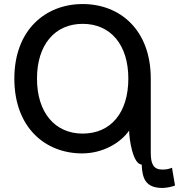

<svg xmlns="http://www.w3.org/2000/svg" viewBox="-20 -736 886 950"><path d="M615 -347C615 -515 527 -618 389 -618C251 -618 163 -514 163 -347C163 -180 251 -75 389 -75C528 -75 615 -178 615 -347ZM681 78C638 78 619 -47 619 -90C574 -26 486 23 386 23C205 23 51 -104 51 -347C51 -589 206 -716 389 -716C573 -716 726 -589 726 -347V21C726 77 741 103 783 103C801 103 814 101 831 94L846 182C830 188 808 193 786 194C698 195 684 144 681 78Z"/></svg>

Font: Repo Medium
Style: Regular
Weight: 500
Designer: Stefan Peev
Foundry: Context Ltd
Version: Version 1.502